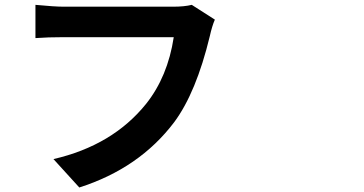

<svg xmlns="http://www.w3.org/2000/svg" viewBox="-20 -749 1540 812"><path d="M791 -728.5 888.7 -666Q877 -639.6 867.2 -595.7Q809.6 -357.4 716.8 -232.4Q569.3 -37.1 315.4 43.9L206.1 -76.2Q456.1 -133.8 597.7 -309.6Q689.5 -424.8 714.8 -591.8H249Q182.6 -591.8 129.9 -587.9V-728.5Q210.9 -720.7 250 -720.7H711.9Q759.8 -720.7 791 -728.5Z"/></svg>

Font: Bpmf Zihi Sans Bold
Style: Bold
Weight: 700
Foundry: But Ko
Version: Version 1.320